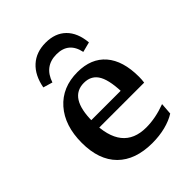

<svg xmlns="http://www.w3.org/2000/svg" viewBox="-164 -616 708 708"><g transform="rotate(-45 190.0 -262.5)"><path d="M214.4 7.8Q126 7.8 78.1 -40Q30.3 -87.9 30.3 -176.8Q30.3 -266.6 77.1 -319.8Q124 -373 203.6 -373Q274.9 -373 313.5 -328.4Q352.1 -283.7 352.1 -200.2Q352.1 -192.9 351.6 -185.5Q351.1 -178.2 350.1 -171.4L268.1 -187Q268.1 -261.7 250.2 -294.9Q232.4 -328.1 192.4 -328.1Q114.3 -328.1 114.3 -204.6Q114.3 -48.8 238.8 -48.8Q287.6 -48.8 340.8 -68.8L337.4 -22.9Q314.5 -8.3 282.5 -0.2Q250.5 7.8 214.4 7.8ZM62 -171.4V-211.4H342.3L350.1 -171.4ZM197.3 -532.7Q247.1 -532.7 276.6 -503.7Q306.2 -474.6 311 -420.4L271.5 -410.2Q258.3 -474.1 195.3 -474.1Q132.3 -474.1 111.3 -411.1L74.7 -421.9Q84.5 -475.1 116.2 -503.9Q147.9 -532.7 197.3 -532.7Z"/></g></svg>

Font: Markazi Text
Style: Regular
Weight: 400
Designer: Borna Izadpanah (Arabic designer), Fiona Ross (Arabic design director) and Florian Runge (Latin designer)
Foundry: Borna Izadpanah and Florian Runge
Version: Version 1.000